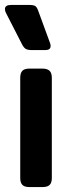

<svg xmlns="http://www.w3.org/2000/svg" viewBox="-27 -758 291 778"><path d="M63 -577 -3 -706Q-7 -714 -7 -721Q-7 -738 18 -738H91Q110 -738 116.5 -733Q123 -728 128 -714L176 -583Q178 -579 178 -571Q178 -555 156 -555H104Q86 -555 78 -559.5Q70 -564 63 -577ZM55 -36V-443Q55 -462 63.5 -471Q72 -480 92 -480H145Q165 -480 174 -471Q183 -462 183 -443V-36Q183 -18 174.5 -9Q166 0 145 0H92Q72 0 63.5 -9Q55 -18 55 -36Z"/></svg>

Font: Mitr
Style: Regular
Weight: 400
Designer: Thanarat Vachiruckul
Foundry: Cadson Demak
Version: Version 1.003